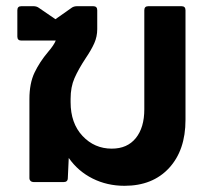

<svg xmlns="http://www.w3.org/2000/svg" viewBox="-20 -588 690 620"><path d="M566 -568Q579 -568 579 -555V-201Q579 -103 526 -45.5Q473 12 382 12Q326 12 279 -11.5Q232 -35 202 -78L199 -13Q199 0 185 0H89Q83 0 79 -3.5Q75 -7 75 -13V-268Q75 -319 91.5 -353.5Q108 -388 135 -420Q154 -442 160 -457H49Q36 -457 36 -470V-555Q36 -568 49 -568H88Q98 -568 105 -563L159 -526L213 -564Q220 -568 229 -568H281Q294 -568 294 -555V-494Q294 -470 284.5 -448.5Q275 -427 256 -399Q233 -364 220.5 -335.5Q208 -307 208 -269V-258Q208 -190 246.5 -149Q285 -108 341 -108Q391 -108 418.5 -142Q446 -176 446 -235V-555Q446 -568 459 -568Z"/></svg>

Font: LINE Seed Sans TH
Style: Bold
Weight: 700
Designer: Dalton Maag Ltd | Thai characters by Cadson Demak Co.,Ltd.
Foundry: Dalton Maag Ltd
Version: Version 1.002